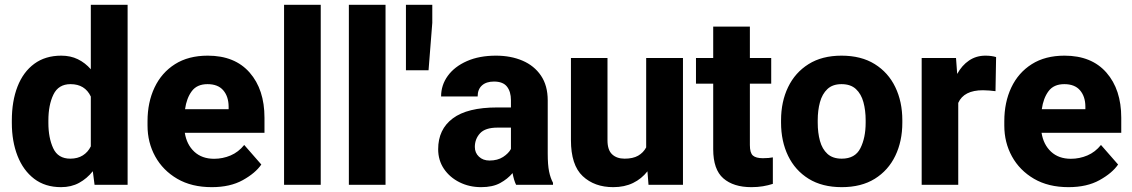

<svg xmlns="http://www.w3.org/2000/svg" viewBox="-20 -770 4715 800"><path d="M29.3 -257.8V-268.1Q29.3 -348.6 53 -409.4Q76.7 -470.2 122.8 -504.2Q168.9 -538.1 235.4 -538.1Q273.9 -538.1 304.4 -523.2Q335 -508.3 358.4 -481.4V-750H511.7V0H374L366.7 -56.6Q342.3 -25.9 309.6 -8.1Q276.9 9.8 234.4 9.8Q168 9.8 122.3 -25.1Q76.7 -60.1 53 -120.6Q29.3 -181.2 29.3 -257.8ZM181.6 -268.1V-257.8Q181.6 -195.8 201.7 -152.3Q221.7 -108.9 272.9 -108.9Q303.7 -108.9 325.2 -122.6Q346.7 -136.2 358.4 -160.2V-367.7Q334 -419.4 273.9 -419.4Q223.6 -419.4 202.6 -376Q181.6 -332.5 181.6 -268.1Z M862.3 9.8Q778.3 9.8 718.5 -25.1Q658.7 -60.1 626.7 -118.2Q594.7 -176.3 594.7 -246.6V-265.1Q594.7 -343.8 624 -405.5Q653.3 -467.3 709.2 -502.7Q765.1 -538.1 845.7 -538.1Q958.5 -538.1 1020.3 -467.5Q1082 -397 1082 -279.3V-216.8H750Q757.8 -167.5 789.6 -137.9Q821.3 -108.4 872.1 -108.4Q908.2 -108.4 940.9 -122.3Q973.6 -136.2 997.6 -166L1068.8 -84.5Q1044.4 -48.8 991.7 -19.5Q939 9.8 862.3 9.8ZM844.7 -419.4Q800.8 -419.4 779.1 -390.1Q757.3 -360.8 751 -314.9H932.6V-326.7Q932.1 -368.2 910.2 -393.8Q888.2 -419.4 844.7 -419.4Z M1316.4 -750V0H1163.6V-750Z M1586.4 -750V0H1433.6V-750Z M1781.2 -750V-674.8L1765.6 -477.1H1671.4V-750Z M2130.4 0Q2121.1 -19 2115.7 -48.8Q2095.2 -24.4 2064 -7.3Q2032.7 9.8 1984.9 9.8Q1935.5 9.8 1894.8 -10.5Q1854 -30.8 1829.8 -66.4Q1805.7 -102.1 1805.7 -148.4Q1805.7 -231 1866.5 -276.6Q1927.2 -322.3 2051.8 -322.3H2108.9V-352.5Q2108.9 -388.2 2092.3 -409.2Q2075.7 -430.2 2038.1 -430.2Q2006.3 -430.2 1988.3 -414.1Q1970.2 -397.9 1970.2 -368.2H1817.9Q1817.9 -415.5 1845.9 -454.1Q1874 -492.7 1925.5 -515.4Q1977.1 -538.1 2046.4 -538.1Q2108.4 -538.1 2157 -517.3Q2205.6 -496.6 2233.9 -455.1Q2262.2 -413.6 2262.2 -351.6V-130.4Q2262.2 -83 2267.8 -55.7Q2273.4 -28.3 2284.2 -8.3V0ZM2019.5 -101.1Q2053.2 -101.1 2076.2 -116Q2099.1 -130.9 2108.9 -149.4V-238.3H2053.2Q2002 -238.3 1980.2 -214.6Q1958.5 -190.9 1958.5 -157.7Q1958.5 -133.3 1975.6 -117.2Q1992.7 -101.1 2019.5 -101.1Z M2682.1 0 2677.7 -56.2Q2653.3 -24.9 2617.7 -7.6Q2582 9.8 2535.2 9.8Q2457 9.8 2408 -36.1Q2358.9 -82 2358.9 -186.5V-528.3H2511.2V-185.5Q2511.2 -145 2530.5 -127Q2549.8 -108.9 2582.5 -108.9Q2617.2 -108.9 2638.9 -121.3Q2660.6 -133.8 2672.4 -155.8V-528.3H2825.7V0Z M3193.4 -528.3V-421.4H3104.5V-165.5Q3104.5 -132.8 3117.2 -121.8Q3129.9 -110.8 3158.7 -110.8Q3172.4 -110.8 3182.4 -111.8Q3192.4 -112.8 3200.2 -114.3V-3.9Q3180.7 2.4 3158.7 6.1Q3136.7 9.8 3110.8 9.8Q3036.1 9.8 2993.9 -26.9Q2951.7 -63.5 2951.7 -148.4V-421.4H2879.9V-528.3H2951.7V-659.2H3104.5V-528.3Z M3234.4 -258.8V-269Q3234.4 -346.2 3263.7 -407Q3293 -467.8 3349.1 -502.9Q3405.3 -538.1 3486.3 -538.1Q3568.4 -538.1 3624.8 -502.9Q3681.2 -467.8 3710.4 -407Q3739.7 -346.2 3739.7 -269V-258.8Q3739.7 -181.6 3710.4 -120.8Q3681.2 -60.1 3625 -25.1Q3568.8 9.8 3487.3 9.8Q3405.8 9.8 3349.4 -25.1Q3293 -60.1 3263.7 -120.8Q3234.4 -181.6 3234.4 -258.8ZM3387.2 -269V-258.8Q3387.2 -216.8 3396.5 -182.9Q3405.8 -148.9 3427.7 -128.9Q3449.7 -108.9 3487.3 -108.9Q3543 -108.9 3564.9 -152.3Q3586.9 -195.8 3586.9 -258.8V-269Q3586.9 -310.1 3577.6 -344.2Q3568.4 -378.4 3546.4 -398.9Q3524.4 -419.4 3486.3 -419.4Q3449.2 -419.4 3427.5 -398.9Q3405.8 -378.4 3396.5 -344.2Q3387.2 -310.1 3387.2 -269Z M4130.4 -532.2 4127.9 -390.1Q4117.7 -391.6 4102.3 -392.8Q4086.9 -394 4075.7 -394Q3996.1 -394 3972.7 -341.3V0H3820.3V-528.3H3963.4L3968.3 -461.9Q3987.8 -497.6 4017.6 -517.8Q4047.4 -538.1 4085.9 -538.1Q4111.3 -538.1 4130.4 -532.2Z M4432.1 9.8Q4348.1 9.8 4288.3 -25.1Q4228.5 -60.1 4196.5 -118.2Q4164.6 -176.3 4164.6 -246.6V-265.1Q4164.6 -343.8 4193.8 -405.5Q4223.1 -467.3 4279.1 -502.7Q4335 -538.1 4415.5 -538.1Q4528.3 -538.1 4590.1 -467.5Q4651.9 -397 4651.9 -279.3V-216.8H4319.8Q4327.6 -167.5 4359.4 -137.9Q4391.1 -108.4 4441.9 -108.4Q4478 -108.4 4510.7 -122.3Q4543.5 -136.2 4567.4 -166L4638.7 -84.5Q4614.3 -48.8 4561.5 -19.5Q4508.8 9.8 4432.1 9.8ZM4414.6 -419.4Q4370.6 -419.4 4348.9 -390.1Q4327.1 -360.8 4320.8 -314.9H4502.4V-326.7Q4502 -368.2 4480 -393.8Q4458 -419.4 4414.6 -419.4Z"/></svg>

Font: Vazirmatn UI FD ExtraBold
Style: Regular
Weight: 800
Designer: Saber Rastikerdar
Foundry: Saber Rastikerdar
Version: Version 33.003